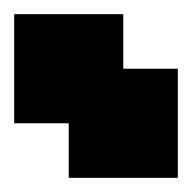

<svg xmlns="http://www.w3.org/2000/svg" viewBox="-20 -790 271 271"><path d="M77 -539V-616H0V-770H154V-693H231V-539Z"/></svg>

Font: Coral Pixels
Style: Regular
Weight: 400
Designer: Tanukizamurai
Foundry: TanukiFont
Version: Version 1.000; ttfautohint (v1.8.4.7-5d5b)